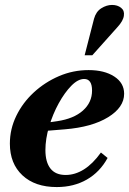

<svg xmlns="http://www.w3.org/2000/svg" viewBox="-20 -744 523 778"><path d="M210 14Q122 14 71 -33.5Q20 -81 20 -162Q20 -221 46 -274.5Q72 -328 117 -369.5Q162 -411 219 -435.5Q276 -460 339 -460Q403 -460 443 -434Q483 -408 483 -364Q483 -309 418 -269Q353 -229 243 -220L133 -211L136 -242L212 -253Q279 -263 316 -296Q353 -329 353 -377Q353 -424 321 -424Q296 -424 269 -396.5Q242 -369 218 -325.5Q194 -282 179 -231.5Q164 -181 164 -136Q164 -87 184.5 -61Q205 -35 246 -35Q284 -35 320 -57.5Q356 -80 389 -126L416 -104Q385 -47 332 -16.5Q279 14 210 14ZM323 -520 361 -668Q369 -697 390.5 -710.5Q412 -724 434 -724Q456 -724 470.5 -712.5Q485 -701 482 -681Q481 -671 474.5 -659Q468 -647 455 -633L354 -520Z"/></svg>

Font: Baskervville
Style: Bold Italic
Weight: 700
Italic angle: -18°
Version: Version 1.100